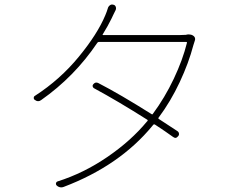

<svg xmlns="http://www.w3.org/2000/svg" viewBox="-20 -808 1040 847"><path d="M799.8 -654.3Q806.6 -656.2 812.5 -656.2Q823.2 -656.2 831.1 -651.4Q840.8 -645.5 840.8 -635.7Q840.8 -631.8 838.9 -627Q835.9 -617.2 833 -608.4Q812.5 -530.3 772.9 -445.8Q733.4 -361.3 679.7 -289.1Q676.8 -286.1 680.7 -283.2Q732.4 -250 762.7 -229.5Q768.6 -225.6 769.5 -218.8Q770.5 -211.9 765.6 -207Q755.9 -194.3 743.2 -204.1Q710.9 -227.5 663.1 -258.8Q659.2 -260.7 656.2 -257.8L652.3 -252.9Q507.8 -77.1 260.7 16.6Q255.9 18.6 250 18.6Q239.3 18.6 230.5 10.7Q225.6 5.9 227.1 0Q228.5 -5.9 234.4 -7.8Q348.6 -43.9 453.1 -115.2Q557.6 -186.5 627.9 -271.5L630.9 -274.4Q632.8 -278.3 628.9 -280.3Q501 -361.3 394.5 -418.9Q389.6 -421.9 388.7 -427.2Q387.7 -432.6 391.6 -436.5Q401.4 -448.2 414.1 -441.4Q508.8 -392.6 648.4 -304.7Q652.3 -301.8 654.3 -305.7Q707 -377 746.6 -460.4Q786.1 -543.9 804.7 -619.1Q805.7 -623 801.8 -623H416Q412.1 -623 409.2 -619.1Q308.6 -469.7 161.1 -366.2Q147.5 -356.4 133.8 -367.2Q128.9 -370.1 128.9 -376Q128.9 -382.8 134.8 -385.7Q245.1 -457 327.6 -557.6Q410.2 -658.2 444.3 -740.2Q451.2 -755.9 457 -775.4Q460 -782.2 466.8 -786.1Q470.7 -788.1 474.6 -788.1Q477.5 -788.1 480.5 -787.1Q488.3 -785.2 490.7 -777.8Q493.2 -770.5 490.2 -763.7Q487.3 -757.8 481 -745.1Q474.6 -732.4 471.7 -725.6Q456.1 -693.4 433.6 -657.2Q430.7 -653.3 435.5 -653.3H772.5Q790 -653.3 799.8 -654.3Z"/></svg>

Font: Gen Jyuu Gothic ExtraLight
Style: Regular
Weight: 100
Designer: [Source Han Sans]
Ryoko NISHIZUKA  (kana & ideographs); Paul D. Hunt (Latin, Greek & Cyrillic); Wenlong ZHANG  (bopomofo
Version: Version 1.002.20150607